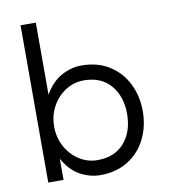

<svg xmlns="http://www.w3.org/2000/svg" viewBox="-84 -813 783 892"><g transform="rotate(-10 308.0 -367.0)"><path d="M489 -251Q489 -334 444 -386.5Q399 -439 317 -439Q271 -439 231.5 -414Q192 -389 168.5 -346Q145 -303 145 -251Q145 -199 168.5 -156Q192 -113 231.5 -88Q271 -63 317 -63Q399 -63 444 -115.5Q489 -168 489 -251ZM73 -742H145V-402Q178 -459 224 -484Q270 -509 319 -509Q395 -509 450 -474Q505 -439 534 -380.5Q563 -322 563 -251Q563 -180 534 -121Q505 -62 449.5 -27Q394 8 318 8Q270 8 223.5 -17Q177 -42 145 -100V0H73Z"/></g></svg>

Font: SUIT
Style: Regular
Weight: 400
Designer: Sunn Youn; Korean Glyphs from Source Han Sans (Sandoll Communications; Soo-young Jang, Joo-yeon Kang)
Foundry: Sunn
Version: Version 1.140